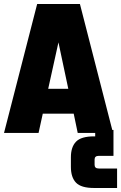

<svg xmlns="http://www.w3.org/2000/svg" viewBox="-20 -662 603 956"><path d="M472 177H563V274H448Q384 274 358.5 247.5Q333 221 333 169V121Q333 70 358.5 43.5Q384 17 448 17H454V0H367L347 -96H193L172 0H0L165 -642H378L539 -15H545V114H472Q451 114 451 132V159Q451 177 472 177ZM220 -220H320L271 -451Z"/></svg>

Font: Teko
Style: Bold
Weight: 700
Designer: Manushi Parikh, Jonny Pinhorn
Foundry: Indian Type Foundry
Version: Version 1.106;PS 1.0;hotconv 1.0.78;makeotf.lib2.5.61930; tt